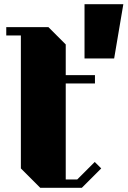

<svg xmlns="http://www.w3.org/2000/svg" viewBox="-20 -900 611 920"><path d="M465 -93 372 0H173L80 -93V-730H10V-770H212L295 -687V-540H435V-500H295V-40H350L434 -124ZM571 -880H385V-620H527Z"/></svg>

Font: Kumar One
Style: Regular
Weight: 400
Designer: Parimal Parmar
Foundry: Indian Type Foundry
Version: Version 1.001;PS 1.001;hotconv 1.0.88;makeotf.lib2.5.647800